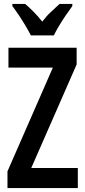

<svg xmlns="http://www.w3.org/2000/svg" viewBox="-20 -957 432 977"><path d="M376 0H18V-85L249 -613H23V-714H370V-629L139 -102H376ZM137 -777Q127 -797 111 -824Q95 -851 77 -878Q59 -905 43 -926V-937H108Q126 -922 150 -898Q174 -874 195 -847Q218 -877 239.5 -896.5Q261 -916 283 -937H348V-926Q333 -906 315 -879.5Q297 -853 280.5 -825.5Q264 -798 254 -777Z"/></svg>

Font: Noto Sans Telugu ExtraCondensed SemiBold
Style: Regular
Weight: 600
Width: 2
Designer: Jelle Bosma - Monotype Design Team
Foundry: Monotype Imaging Inc.
Version: Version 2.005; ttfautohint (v1.8.4.7-5d5b)